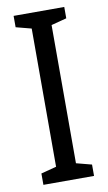

<svg xmlns="http://www.w3.org/2000/svg" viewBox="-83 -756 449 799"><g transform="rotate(-10 141.5 -357.0)"><path d="M248 0V-48L183 -65V-649L248 -666V-714H34V-666L99 -649V-65L34 -48V0Z"/></g></svg>

Font: Noto Sans Myanmar UI ExtraCondensed
Style: Regular
Weight: 400
Width: 2
Designer: Monotype Design Team
Foundry: Monotype Imaging Inc.
Version: Version 2.103